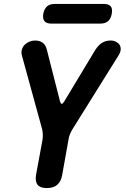

<svg xmlns="http://www.w3.org/2000/svg" viewBox="-20 -946 640 976"><path d="M218 10Q184 10 171 -6.5Q158 -23 163 -56L196 -235Q198 -250 197.5 -263.5Q197 -277 194 -290L91 -665Q87 -681 91.5 -695Q96 -709 105.5 -718.5Q115 -728 129 -734Q143 -740 158 -740Q182 -740 197.5 -728.5Q213 -717 219 -690L285 -431Q289 -418 294 -418Q299 -418 307 -431L463 -690Q480 -717 499 -728.5Q518 -740 542 -740Q557 -740 569 -734Q581 -728 587.5 -718.5Q594 -709 593.5 -695Q593 -681 583 -665L349 -290Q341 -277 335.5 -263.5Q330 -250 328 -235L296 -56Q290 -23 271 -6.5Q252 10 218 10ZM241 -826Q216 -826 206 -838.5Q196 -851 200 -876Q205 -901 219 -913.5Q233 -926 259 -926H507Q533 -926 543 -913.5Q553 -901 548 -876Q544 -851 529.5 -838.5Q515 -826 490 -826Z"/></svg>

Font: Maple Mono
Style: Bold Italic
Weight: 700
Italic angle: -10°
Monospace: yes
Designer: subframe7536
Version: Version 7.000